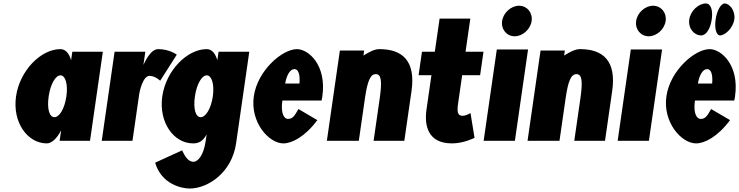

<svg xmlns="http://www.w3.org/2000/svg" viewBox="-20 -811 4258 1106"><path d="M72.4 -256C50.8 -106 138.3 15 249.6 15C279.1 15 308.9 -16 331 -58H331.9L323.5 0H498.5L572.4 -513H396.6L389.5 -464C377.7 -505 357 -528 327.9 -528C216.6 -528 94 -406 72.4 -256ZM260.4 -256C270.6 -327 300.2 -377 328.5 -377C356.3 -377 372.6 -327 362.4 -256C352.3 -186 322.8 -136 293.7 -136C263.4 -136 250.3 -186 260.4 -256Z M566.1 0H743.1L782.1 -270C783.9 -283 802.5 -374 841.3 -374C873.7 -374 902.7 -346 902.7 -346L998.3 -496C998.3 -496 956.9 -528 890.9 -528C843.7 -528 807.3 -439 807.3 -439H806.4L817.1 -513H640.1Z M873.8 126C909.8 251 1027.6 275 1072.7 275C1175.4 275 1315.3 186 1340.1 14L1416 -513H1239L1232.4 -467H1231.1C1219 -506 1199 -528 1170.3 -528C1059 -528 936.4 -406 914.8 -256C893.2 -106 980.8 15 1092 15C1121.6 15 1148.3 5 1170.4 -37L1164.9 1C1151.8 92 1115.6 121 1094.9 121C1062.4 121 1043.5 86 1029 55ZM1102.8 -256C1113.1 -327 1142.6 -377 1170.9 -377C1198.7 -377 1216.2 -327 1206 -256C1195.9 -186 1165.3 -136 1136.2 -136C1105.8 -136 1092.7 -186 1102.8 -256Z M1832.3 -232C1834.2 -238 1835.7 -249 1836.8 -256C1862.7 -436 1757 -528 1690.6 -528C1606.5 -528 1463.6 -406 1442 -256C1420.6 -107 1528.2 15 1612.3 15C1660.4 15 1736 -22 1808 -119L1699.1 -183C1674.3 -137 1662.2 -126 1638.1 -126C1619.1 -126 1595.2 -153 1606.6 -232ZM1622.8 -330C1630.8 -377 1650.4 -413 1676.1 -413C1698 -413 1709.5 -384 1705.1 -330Z M2046.9 0 2082.1 -244C2096.6 -345 2113.6 -384 2144.8 -384C2176.1 -384 2181.8 -345 2167.3 -244L2132.1 0H2309.1L2350.5 -287C2375.3 -459 2299.2 -528 2165.6 -528C2138.3 -528 2110.5 -514 2073.6 -491L2077.8 -520H1937.8L1862.9 0Z M2484.7 -513H2410.7L2391.3 -378H2465.3L2436.9 -181C2423.8 -90 2442.7 15 2583.7 15C2652 15 2713.6 -17 2713.6 -17L2690.2 -160C2690.2 -160 2666.9 -144 2643.9 -144C2615.9 -144 2611.9 -167 2618.8 -215L2642.3 -378H2745.7L2765.1 -513H2661.7L2689.3 -704H2512.3Z M2766 0H2946L3021.8 -526H2841.8ZM2872.4 -690C2865.5 -642 2898.8 -602 2944.8 -602C2990.8 -602 3035.5 -642 3042.4 -690C3049.3 -738 3016.1 -778 2970.1 -778C2924.1 -778 2879.3 -738 2872.4 -690Z M3202.9 0 3238.1 -244C3252.6 -345 3269.6 -384 3300.8 -384C3332.1 -384 3337.8 -345 3323.3 -244L3288.1 0H3465.1L3506.5 -287C3531.3 -459 3455.2 -528 3321.6 -528C3294.3 -528 3266.5 -514 3229.6 -491L3233.8 -520H3093.8L3018.9 0Z M3538 0H3718L3793.8 -526H3613.8ZM3644.4 -690C3637.5 -642 3670.8 -602 3716.8 -602C3762.8 -602 3807.5 -642 3814.4 -690C3821.3 -738 3788.1 -778 3742.1 -778C3696.1 -778 3651.3 -738 3644.4 -690Z M4045.8 -791C4004.8 -791 3957.9 -750 3950.5 -699C3943.2 -648 3978.3 -607 4019.3 -607C4049.3 -607 4072.5 -648 4079.9 -699C4087.2 -750 4075.9 -791 4045.8 -791ZM4154.3 -791C4132.8 -791 4109.6 -750 4102.3 -699C4094.9 -648 4106.3 -607 4127.8 -607C4155.7 -607 4202.6 -648 4209.9 -699C4217.3 -750 4182.2 -791 4154.3 -791ZM4209.7 -232C4211.5 -238 4213.1 -249 4214.1 -256C4240 -436 4134.3 -528 4067.9 -528C3983.1 -528 3840.3 -406 3818.7 -256C3797.2 -107 3904.9 15 3989.7 15C4037.8 15 4113.4 -22 4185.4 -119L4076.4 -183C4051.6 -137 4039.5 -126 4015.5 -126C3996.5 -126 3971.8 -153 3983.2 -232ZM4000.1 -330C4008.2 -377 4027.7 -413 4053.5 -413C4075.4 -413 4086.8 -384 4082.4 -330Z"/></svg>

Font: Blink
Style: Obl
Weight: 400
Designer: Mew Too
Foundry: Cannot Into Space Fonts
Version: Version 001.000